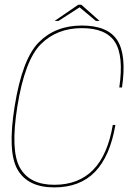

<svg xmlns="http://www.w3.org/2000/svg" viewBox="-20 -788 590 812"><path d="M209.5 4.5Q318.5 4.5 382 -61.5Q445.5 -127.5 468 -259.5H457Q435.5 -132.5 373.8 -69.5Q312 -6.5 209.5 -6.5Q105 -6.5 64.2 -78.8Q23.5 -151 53.5 -338.5Q85 -534 153 -601.5Q221 -669 326 -669Q428.5 -669 466.2 -610.2Q504 -551.5 484.5 -418H496Q516 -556 475.8 -618Q435.5 -680 326 -680Q214.5 -680 144.2 -609.2Q74 -538.5 42 -338.5Q11 -146 54.2 -70.8Q97.5 4.5 209.5 4.5ZM211 -699.5H227.5L316.5 -757L385.5 -699.5H401L324 -768H311Z"/></svg>

Font: Anybody Thin
Style: Italic
Weight: 100
Italic angle: -10°
Designer: Tyler Finck
Foundry: Etcetera Type Company
Version: Version 1.114;gftools[0.9.25]